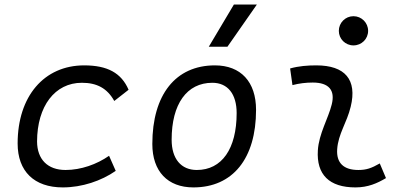

<svg xmlns="http://www.w3.org/2000/svg" viewBox="-20 -815 1798 845"><path d="M268.6 -66.9C189.9 -66.9 143.6 -113.3 143.1 -192.4C143.6 -348.1 221.7 -450.7 340.3 -450.7C406.2 -450.7 451.7 -426.8 482.9 -370.6L545.9 -419.9C514.2 -493.7 453.1 -527.3 350.6 -527.3C173.8 -527.3 57.6 -391.1 57.6 -183.6C57.6 -61 130.4 9.8 256.3 9.8C341.3 9.8 425.8 -19 489.3 -63L460 -129.4C406.2 -91.8 336.4 -66.9 268.6 -66.9Z M831.1 9.8C1004.4 9.8 1106.9 -117.2 1106.9 -331.5C1106.9 -455.1 1039.6 -527.3 925.8 -527.3C752.9 -527.3 650.4 -398.4 650.4 -181.2C650.4 -61 717.8 9.8 831.1 9.8ZM846.2 -66.9C776.9 -66.9 735.4 -116.2 735.4 -200.2C735.4 -357.4 802.2 -450.7 914.6 -450.7C982.4 -450.7 1021.5 -400.9 1021.5 -317.4C1021.5 -159.7 956.1 -66.9 846.2 -66.9ZM898.9 -609.4H981L1110.4 -794.9H1009.3Z M1651.4 -95.7C1614.7 -74.7 1592.3 -66.9 1557.1 -66.9C1492.2 -66.9 1460 -98.1 1463.9 -157.7C1468.3 -225.6 1506.8 -275.4 1523.4 -345.2C1552.7 -464.4 1498.5 -527.3 1372.1 -527.3C1333.5 -527.3 1294.9 -524.4 1256.8 -513.7L1267.1 -440.4C1296.9 -448.2 1326.7 -451.7 1356.4 -451.7C1426.8 -451.7 1456.1 -418.5 1439.9 -355C1424.8 -293.9 1383.3 -226.1 1378.9 -153.3C1372.1 -46.4 1429.2 9.8 1544.4 9.8C1599.6 9.8 1640.1 -8.3 1678.7 -31.2ZM1535.6 -615.2C1571.3 -615.2 1600.1 -643.6 1600.1 -679.2C1600.1 -714.8 1571.3 -743.7 1535.6 -743.7C1500 -743.7 1471.2 -714.8 1471.2 -679.2C1471.2 -643.6 1500 -615.2 1535.6 -615.2Z"/></svg>

Font: Cascadia Code SemiLight
Style: Italic
Weight: 350
Italic angle: -10°
Monospace: yes
Designer: Aaron Bell
Foundry: Saja Typeworks
Version: Version 2404.023